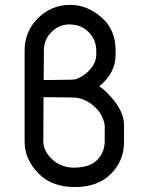

<svg xmlns="http://www.w3.org/2000/svg" viewBox="-20 -757 602 777"><path d="M138.2 -52.7Q79.6 -111.3 79.6 -182.6V-553.7Q79.6 -629.4 133.8 -683.6Q188 -737.3 264.2 -737.3Q335 -737.3 394 -683.6Q447.8 -634.8 447.8 -553.7V-534.2Q447.8 -461.9 381.8 -407.7Q397.9 -397 412.6 -382.3Q481.9 -313 481.9 -252.4V-182.6Q481.9 -106 428.2 -52.7Q375 0 283.2 0Q191.4 0 138.2 -52.7ZM156.2 -363.8Q156.2 -363.8 155.3 -184.1Q156.2 -148.9 184.1 -119.1Q222.2 -78.6 279.3 -78.6Q341.8 -78.6 372.6 -108.9Q402.8 -138.7 403.8 -184.1V-251Q394.5 -304.2 347.2 -337.9Q318.8 -357.9 287.6 -361.8Q284.7 -362.8 156.2 -363.8ZM156.7 -433.1Q279.3 -433.6 285.6 -436Q314 -446.8 327.6 -459.5Q369.1 -494.1 369.6 -535.6V-552.2Q368.7 -597.7 338.4 -627.4Q307.1 -658.2 260.3 -658.2Q219.2 -658.2 188.5 -627.4Q158.2 -597.2 157.7 -555.2Z"/></svg>

Font: NovaMono
Style: Regular
Weight: 400
Monospace: yes
Version: Version 1.2